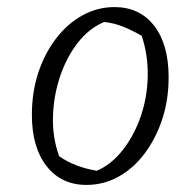

<svg xmlns="http://www.w3.org/2000/svg" viewBox="-20 -514 537 542"><path d="M224 8Q153 8 111.5 -45Q70 -98 70 -190Q70 -254 88 -308.5Q106 -363 138 -405Q170 -447 212.5 -470.5Q255 -494 303 -494Q374 -494 415 -441.5Q456 -389 456 -296Q456 -232 438 -177.5Q420 -123 388.5 -81Q357 -39 315 -15.5Q273 8 224 8ZM253 -32Q294 -49 326.5 -90.5Q359 -132 377.5 -186Q396 -240 397 -299.5Q398 -359 380 -413Q354 -428 328 -438.5Q302 -449 274 -452Q231 -434 199 -392.5Q167 -351 149 -296.5Q131 -242 129.5 -183.5Q128 -125 147 -73Q170 -57 196.5 -47Q223 -37 253 -32Z"/></svg>

Font: Piazzolla 8pt ExtraLight
Style: Italic
Weight: 250
Italic angle: -11.3°
Designer: Juan Pablo del Peral
Foundry: Huerta Tipografica
Version: Version 2.001